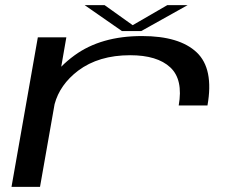

<svg xmlns="http://www.w3.org/2000/svg" viewBox="-20 -731 942 751"><path d="M679 -318.5Q697 -420 646 -467.5Q595 -515 489 -515Q366 -515 285.5 -454.5Q214 -400 193.5 -323.5L136.5 0H25L128 -585H239.5L219.5 -470Q242 -493 271.5 -514.5Q375 -590 535.5 -590Q682 -590 749.5 -526Q817 -462 791.5 -318.5ZM457 -609.5 311 -711H389L499 -632.5L634.5 -711H714L532.5 -609.5Z"/></svg>

Font: Anybody UltraExpanded Regular
Style: Italic
Weight: 400
Width: 9
Italic angle: -10°
Designer: Tyler Finck
Foundry: Etcetera Type Company
Version: Version 1.010; ttfautohint (v1.8.3) -l 8 -r 50 -G 200 -x 14 